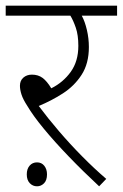

<svg xmlns="http://www.w3.org/2000/svg" viewBox="-20 -642 431 674"><path d="M353 -14 328 12Q271 -41 221 -93Q171 -145 133.5 -190.5Q96 -236 76 -270Q61 -293 55.5 -310Q50 -327 50 -341Q50 -359 62 -369.5Q74 -380 92 -380Q114 -380 129.5 -368.5Q145 -357 160 -332Q202 -353 228.5 -390Q255 -427 255 -481Q255 -519 246 -545Q237 -571 227 -587H0V-622H391V-587H267Q278 -567 285 -537Q292 -507 292 -477Q292 -419 266.5 -379.5Q241 -340 200.5 -314Q160 -288 116 -270Q148 -227 187 -181.5Q226 -136 268.5 -93Q311 -50 353 -14ZM74 -30Q74 -49 84 -60.5Q94 -72 110 -72Q126 -72 135.5 -60Q145 -48 145 -30Q145 -9 134.5 1.5Q124 12 110 12Q95 12 84.5 1Q74 -10 74 -30Z"/></svg>

Font: Noto Sans ExtraLight
Style: Regular
Weight: 200
Designer: Monotype Design Team
Foundry: Monotype Imaging Inc.
Version: Version 2.007